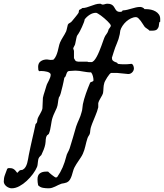

<svg xmlns="http://www.w3.org/2000/svg" viewBox="-149 -744 873 1023"><path d="M-128.9 223.1Q-128.9 204.1 -122.8 188.2Q-116.7 172.4 -110.4 154.8L-103 151.4Q-95.2 151.4 -88.9 152.3Q-82.5 153.3 -77.4 156.2Q-72.3 159.2 -67.4 164.3Q-62.5 169.4 -57.1 177.2Q-55.2 175.3 -50.3 170.2Q-45.4 165 -43 163.1Q-42.5 163.1 -40.5 162.8Q-38.6 162.6 -36.1 162.1Q-33.7 161.6 -31.5 161.1Q-29.3 160.6 -28.3 160.6Q-18.6 155.3 -12.9 145.8Q-7.3 136.2 -4.2 125.2Q-1 114.3 0.7 103Q2.4 91.8 4.4 82Q8.8 60.1 13.2 39.6Q17.6 19 22.2 -1Q26.9 -21 31.5 -41.3Q36.1 -61.5 40.5 -83Q44.4 -85.9 46.1 -88.6Q47.9 -91.3 48.6 -94.2Q49.3 -97.2 49.6 -100.6Q49.8 -104 50.8 -108.9Q52.7 -115.7 56.6 -122.8Q60.5 -129.9 64.5 -137Q68.4 -144 72 -151.4Q75.7 -158.7 77.1 -166.5L79.6 -223.1Q83 -238.8 88.4 -254.2Q93.8 -269.5 98.1 -286.1Q100.1 -293.5 104 -300.8Q107.9 -308.1 111.6 -315.7Q115.2 -323.2 118.2 -331.1Q121.1 -338.9 121.1 -346.2Q121.1 -351.6 115.7 -355.5Q110.4 -359.4 102.5 -361.6Q94.7 -363.8 85.9 -364.7Q77.1 -365.7 70.3 -365.7Q66.9 -365.7 64.2 -365.2Q61.5 -364.7 60.1 -364.7Q56.2 -367.2 55.2 -372.1Q54.2 -377 54.2 -387.7Q54.2 -407.7 67.9 -417.5Q81.5 -427.2 101.6 -427.2Q106 -427.2 110.1 -426Q114.3 -424.8 119.1 -424.8Q122.6 -424.8 128.2 -425Q133.8 -425.3 137.2 -427.2Q145.5 -436.5 150.4 -447.8Q155.3 -459 158.4 -470.7Q161.6 -482.4 164.1 -494.4Q166.5 -506.3 170.9 -517.6Q178.7 -534.7 187 -547.4Q195.3 -560.1 203.6 -577.1Q203.6 -577.6 205.8 -584.7Q208 -591.8 212.4 -612.3Q214.8 -618.2 222.7 -621.8Q230.5 -625.5 234.9 -631.8Q237.3 -634.8 242.4 -640.9Q247.6 -647 252.9 -653.6Q258.3 -660.2 262.9 -666.3Q267.6 -672.4 269.5 -675.8Q270 -676.3 270.3 -678.7Q270.5 -681.2 271 -683.6Q271.5 -686 272 -688.2Q272.5 -690.4 272.9 -690.9L285.6 -697.8Q286.6 -698.7 287.6 -700Q288.6 -701.2 290 -701.2Q301.8 -701.2 313.2 -704.8Q324.7 -708.5 336.2 -712.6Q347.7 -716.8 359.4 -720.5Q371.1 -724.1 383.8 -724.1Q388.2 -724.1 391.1 -721.9Q394 -719.7 397.9 -719.7Q404.8 -719.7 410.2 -721.9Q415.5 -724.1 423.3 -724.1Q435.5 -724.1 442.6 -720.9Q449.7 -717.8 454.1 -712.9Q458.5 -708 461.4 -702.4Q464.4 -696.8 467.8 -691.9Q471.2 -687 476.3 -683.8Q481.4 -680.7 490.2 -680.7Q494.1 -680.7 498 -681.6Q502 -682.6 504.4 -688.5Q517.1 -689 528.8 -691.9Q540.5 -694.8 552 -698.2Q563.5 -701.7 575 -704.3Q586.4 -707 598.1 -707Q603.5 -707 610.6 -703.9Q617.7 -700.7 621.1 -695.3H629.4Q642.6 -695.3 655.8 -692.4Q668.9 -689.5 679.9 -683.1Q690.9 -676.8 697.8 -666.7Q704.6 -656.7 704.6 -643.1V-628.4Q699.2 -627 699 -619.4Q698.7 -611.8 696.8 -603.3Q694.8 -594.7 687.7 -587.6Q680.7 -580.6 661.6 -580.6H647.5Q643.1 -585.9 634.3 -591.3Q625.5 -596.7 621.1 -602.1Q617.2 -606.9 612.1 -615.7Q606.9 -624.5 600.8 -632.6Q594.7 -640.6 588.4 -646.7Q582 -652.8 575.7 -652.8Q562.5 -652.8 548.8 -646.2Q535.2 -639.6 523.7 -629.4Q512.2 -619.1 503.7 -606.2Q495.1 -593.3 491.7 -580.6Q491.7 -579.6 491.2 -576.4Q490.7 -573.2 490.2 -569.6Q489.7 -565.9 489.3 -562.7Q488.8 -559.6 488.3 -558.6Q483.9 -536.1 473.9 -513.2Q463.9 -490.2 457 -467.3L447.3 -436.5Q447.3 -426.3 451.9 -421.6Q456.5 -417 462.4 -414.6Q468.3 -412.1 473.1 -410.4Q478 -408.7 478.5 -403.8Q487.3 -402.3 496.1 -401.9Q504.9 -401.4 513.7 -401.4Q522 -401.4 531 -401.9Q540 -402.3 550.8 -403.8Q554.2 -403.8 556.6 -401.4Q559.1 -398.9 560.8 -395.3Q562.5 -391.6 563.5 -387.5Q564.5 -383.3 564.5 -379.9Q564.5 -368.2 555.7 -358.9Q546.9 -349.6 534.2 -349.6L474.1 -355.5H443.8Q440.4 -355.5 434.3 -348.4Q428.2 -341.3 422.4 -332Q416.5 -322.8 411.9 -314Q407.2 -305.2 406.7 -301.8Q402.8 -289.1 402.3 -274.7Q401.9 -260.3 399.9 -247.6Q398.9 -243.2 395.5 -236.8Q392.1 -230.5 387.7 -223.1Q383.3 -215.8 379.6 -208.3Q376 -200.7 374.5 -194.3V-172.4Q369.1 -150.4 359.6 -128.4Q350.1 -106.4 342.3 -85.9Q339.4 -77.6 337.4 -72.3Q335.4 -66.9 334.2 -62Q333 -57.1 332.3 -51.3Q331.5 -45.4 330.6 -35.6Q329.1 -27.8 324.2 -21.2Q319.3 -14.6 316.9 -6.8Q310.5 13.2 305.7 34.9Q300.8 56.6 292.5 75.2Q288.1 85 282 94.2Q275.9 103.5 269.8 112.5Q263.7 121.6 257.8 130.6Q252 139.6 247.6 148.4Q243.2 157.2 240 168.9Q236.8 180.7 233.2 191.9Q229.5 203.1 223.9 212.6Q218.3 222.2 209.5 226.6Q208.5 227.5 204.8 228.8Q201.2 230 200.2 230Q199.7 230.5 196.5 231.2Q193.4 231.9 189.7 232.7Q186 233.4 182.6 233.9Q179.2 234.4 178.2 234.9Q169.4 237.8 161.4 241.9Q153.3 246.1 145 250Q136.7 253.9 128.2 256.6Q119.6 259.3 109.4 259.3Q94.7 259.3 80.1 256.8Q65.4 254.4 54.2 243.2Q50.8 226.6 50.8 211.4Q50.8 189.5 63.2 179.9Q75.7 170.4 95.7 170.4H107.4Q108.4 171.9 114 176.8Q119.6 181.6 126.5 187.3Q133.3 192.9 139.9 197.3Q146.5 201.7 148.9 201.7Q149.9 201.7 152.3 200.9Q154.8 200.2 155.8 199.2Q173.3 174.3 184.8 147.5Q196.3 120.6 203.6 91.3Q206.1 79.1 211.9 68.8Q217.8 58.6 222.2 46.4Q231.9 17.1 240 -12.2Q248 -41.5 256.8 -70.3Q263.7 -89.8 272 -107.7Q280.3 -125.5 285.6 -146Q289.1 -156.2 289.8 -166.7Q290.5 -177.2 292.5 -188.5Q297.9 -214.8 308.6 -245.1Q319.3 -275.4 330.6 -301.8Q331.5 -304.7 334.5 -306.2Q337.4 -307.6 340.8 -308.6Q344.2 -309.6 346.7 -311.3Q349.1 -313 349.1 -316.9Q349.1 -326.7 345.9 -338.6Q342.8 -350.6 336.4 -358.4Q324.2 -358.4 313.7 -359.9Q303.2 -361.3 293.5 -363Q283.7 -364.7 273.7 -366.2Q263.7 -367.7 252.9 -367.7L219.7 -365.7Q212.9 -365.2 210 -360.8Q207 -356.4 205.1 -350.6Q203.1 -344.7 200.9 -338.9Q198.7 -333 193.8 -330.1Q193.4 -327.6 192.1 -321.3Q190.9 -314.9 189.5 -308.1Q188 -301.3 186.5 -294.9Q185.1 -288.6 184.6 -286.1Q180.7 -273.4 178 -260.3Q175.3 -247.1 170.9 -235.8Q170.9 -234.9 168.5 -230.7Q166 -226.6 165 -225.6Q161.1 -211.4 159.7 -196.3Q158.2 -181.2 153.3 -168.9Q147.9 -156.2 141.6 -143.3Q135.3 -130.4 131.3 -118.2Q127.9 -108.4 126 -97.4Q124 -86.4 122.3 -75.2Q120.6 -64 118.2 -53Q115.7 -42 111.8 -32.2Q111.8 -31.2 110.4 -29.8Q108.9 -28.3 106.9 -26.9Q105 -25.4 103.5 -24.2Q102.1 -22.9 101.6 -22.9Q97.7 -16.6 96.4 -11.2Q95.2 -5.9 94.7 -0.5Q94.2 4.9 94 11Q93.8 17.1 92.3 24.4Q89.8 38.1 83.7 53.7Q77.6 69.3 71.3 82Q69.8 83 65.4 87.9Q61 92.8 60.1 93.8Q56.2 99.6 54.9 105.7Q53.7 111.8 53 118.4Q52.2 125 51.5 131.8Q50.8 138.7 48.3 145.5Q41 163.1 26.4 182.9Q11.7 202.6 -6.6 219.7Q-24.9 236.8 -45.7 248Q-66.4 259.3 -86.9 259.3Q-93.8 259.3 -101.3 256.3Q-108.9 253.4 -115 248.5Q-121.1 243.7 -125 237.1Q-128.9 230.5 -128.9 223.1ZM316.9 -415.5Q319.3 -413.6 323.2 -413.3Q327.1 -413.1 337.4 -413.1Q344.7 -413.1 352.1 -421.1Q359.4 -429.2 366.2 -441.7Q373 -454.1 379.4 -469.5Q385.7 -484.9 391.1 -499.3Q396.5 -513.7 400.4 -525.4Q404.3 -537.1 406.7 -542.5Q409.2 -549.3 411.9 -553.2Q414.6 -557.1 417.2 -560.8Q419.9 -564.5 422.9 -569.3Q425.8 -574.2 428.7 -583.5Q429.2 -586.9 431.4 -589.8Q433.6 -592.8 435.8 -595.7Q438 -598.6 439.7 -601.6Q441.4 -604.5 441.4 -607.4Q441.4 -610.8 436.5 -617.2Q431.6 -623.5 423.8 -631.1Q416 -638.7 406.7 -646.7Q397.5 -654.8 388.7 -661.1Q379.9 -667.5 372.8 -671.6Q365.7 -675.8 362.8 -675.8Q344.7 -675.8 328.4 -665Q312 -654.3 301.8 -640.1V-639.6Q301.8 -634.8 297.4 -623.5Q293 -612.3 287.6 -600.1Q282.2 -587.9 276.6 -577.6Q271 -567.4 269 -564.5Q266.6 -562 263.2 -556.2Q259.8 -550.3 259.8 -548.3Q259.3 -547.4 258.1 -541.5Q256.8 -535.6 255.4 -528.6Q253.9 -521.5 252.7 -515.4Q251.5 -509.3 251 -507.8Q251 -506.8 249.5 -503.9Q248 -501 246.3 -497.8Q244.6 -494.6 243.2 -491.7Q241.7 -488.8 241.7 -488.3L241.2 -485.8L245.1 -473.1V-434.1Q247.6 -430.2 249 -427Q250.5 -423.8 252.4 -421.4Q254.4 -418.9 257.8 -417.5Q261.2 -416 267.1 -415.5Z"/></svg>

Font: IM FELL English
Style: Italic
Weight: 400
Italic angle: -18°
Designer: Igino Marini
Foundry: Igino Marini
Version: 3.00